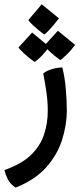

<svg xmlns="http://www.w3.org/2000/svg" viewBox="-40 -522 370 887"><path d="M32.2 344.7Q6.8 328.1 -4.2 305.7Q-15.1 283.2 -19.5 263.7Q60.1 235.8 103.3 193.6Q146.5 151.4 163.6 99.1Q180.7 46.9 180.7 -9.8Q180.7 -51.8 174.3 -96.7Q168 -141.6 159.7 -182.1Q173.8 -194.8 199.2 -202.4Q224.6 -210 248 -210.4Q259.3 -165.5 263.9 -112.1Q268.6 -58.6 268.6 -13.2Q268.6 56.2 246.3 125.5Q224.1 194.8 172.4 252.2Q120.6 309.6 32.2 344.7ZM164.1 -362.8Q137.7 -381.8 116 -402.1Q94.2 -422.4 90.8 -429.2L152.8 -502.4L232.4 -437Q201.7 -398.4 185.5 -381.3Q169.4 -364.3 164.1 -362.8ZM119.1 -236.3Q92.8 -254.9 71 -275.1Q49.3 -295.4 45.4 -302.7L108.4 -371.6L188 -305.7Q160.2 -270 142.3 -253.7Q124.5 -237.3 119.1 -236.3ZM238.3 -244.6Q211.9 -263.2 189.9 -283.7Q168 -304.2 164.6 -311L227.5 -379.9L307.1 -314.5Q286.6 -287.1 265.1 -266.8Q243.7 -246.6 238.3 -244.6Z"/></svg>

Font: Harmattan
Style: Bold
Weight: 700
Designer: George W. Nuss III and SIL International
Foundry: SIL International
Version: Version 4.000